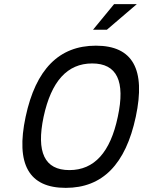

<svg xmlns="http://www.w3.org/2000/svg" viewBox="-20 -900 693 929"><path d="M298 9C120 9 55 -105 104 -335C153 -565 266 -679 444 -679C622 -679 686 -565 637 -335C588 -105 476 9 298 9ZM191 -335C155 -164 195 -77 316 -77C436 -77 514 -163 550 -335C587 -507 546 -593 426 -593C305 -593 228 -506 191 -335ZM430 -756H497L642 -880H532Z"/></svg>

Font: LT Wave Mono
Style: Italic
Weight: 400
Designer: Daniel Lyons
Version: Version 2.5 (Glyphs App)